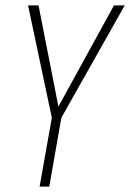

<svg xmlns="http://www.w3.org/2000/svg" viewBox="-20 -695 484 715"><path d="M127.5 0 173 -256.5 84.5 -675H123.5L197.5 -298L404.5 -675H444.5L208.5 -256.5L163.5 0Z"/></svg>

Font: Anybody ExtraLight
Style: Italic
Weight: 200
Italic angle: -10°
Designer: Tyler Finck
Foundry: Etcetera Type Company
Version: Version 1.010; ttfautohint (v1.8.3) -l 8 -r 50 -G 200 -x 14 